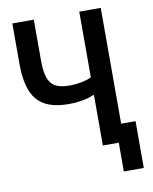

<svg xmlns="http://www.w3.org/2000/svg" viewBox="-92 -767 784 986"><g transform="rotate(-10 300.0 -274.0)"><path d="M473 150H577V-94H502V-698H390V-355C355 -340 318 -333 277 -333C184 -333 153 -369 153 -488V-698H41V-489C41 -315 101 -240 255 -240C309 -240 352 -249 385 -263H390V0H473Z"/></g></svg>

Font: IBM Plex Mono Medm
Style: Regular
Weight: 500
Monospace: yes
Designer: Mike Abbink, Paul van der Laan, Pieter van Rosmalen
Foundry: Bold Monday
Version: Version 2.004